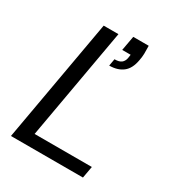

<svg xmlns="http://www.w3.org/2000/svg" viewBox="-173 -836 875 947"><g transform="rotate(30 264.5 -362.5)"><path d="M31 0 155 -700H239L127 -67H453L441 0ZM277 -543 284 -583Q310 -583 322.5 -592.5Q335 -602 339 -621L342 -642H294L309 -725H397Q398 -699 397.5 -680Q397 -661 393 -641Q384 -589 354 -566Q324 -543 277 -543Z"/></g></svg>

Font: DM Sans 12pt
Style: Italic
Weight: 400
Italic angle: -10°
Version: Version 4.004;gftools[0.9.30]